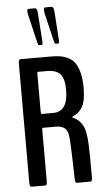

<svg xmlns="http://www.w3.org/2000/svg" viewBox="-63 -1012 578 1053"><g transform="rotate(-5 225.5 -486.0)"><path d="M176.8 -769.5Q175.3 -769.5 174.3 -770Q173.3 -770.5 172.4 -771.7Q171.4 -772.9 170.9 -773.9Q170.4 -774.9 169.7 -777.1Q168.9 -779.3 168.5 -780.5Q168 -781.7 167.5 -784.7Q167 -787.6 166.5 -788.6L130.4 -941.4Q127.9 -951.2 127.9 -958.5Q127.9 -973.1 134.8 -973.1H170.9Q182.6 -973.1 184.6 -946.3L194.8 -802.2Q195.8 -788.6 195.8 -783.2Q195.8 -769.5 189.9 -769.5ZM267.6 -769.5Q261.2 -769.5 257.3 -788.6L221.2 -941.4Q219.2 -953.1 219.2 -958.5Q219.2 -973.1 225.6 -973.1H261.7Q273.9 -973.1 275.9 -946.3L285.6 -802.2Q285.6 -800.8 286.4 -793.5Q287.1 -786.1 287.1 -783.2Q287.1 -769.5 280.8 -769.5ZM68.8 0Q62.5 0 59.6 -4.2Q56.6 -8.3 56.6 -22V-679.7Q56.6 -694.3 59.6 -698.2Q62.5 -702.1 68.8 -702.1H232.9Q263.7 -702.1 285.4 -698.7Q307.1 -695.3 330.1 -684.1Q353 -672.9 366.9 -652.8Q380.9 -632.8 389.9 -598.1Q398.9 -563.5 398.9 -514.6Q398.9 -478 393.6 -450.9Q388.2 -423.8 377.4 -407Q366.7 -390.1 354.2 -380.4Q341.8 -370.6 324.2 -363.8Q322.8 -362.3 322.8 -360.8Q322.8 -359.4 324.2 -358.4Q341.8 -350.1 352.8 -341.3Q363.8 -332.5 375 -315.7Q386.2 -298.8 392.1 -270Q397.9 -241.2 399.4 -199.2Q401.4 -161.1 401.4 -24.4Q401.4 0 392.6 0Q316.9 0.5 314.9 0.5Q307.1 0.5 306.6 -21.5Q306.6 -24.9 303.7 -130.9Q300.8 -236.8 297.4 -252.9Q295.9 -272.9 289.3 -286.4Q282.7 -299.8 272.2 -305.9Q261.7 -312 251.5 -314.2Q241.2 -316.4 228 -316.4H158.2Q152.8 -316.4 152.8 -305.7V-22Q152.8 -8.3 149.9 -4.2Q147 0 140.6 0ZM157.7 -392.6H220.7Q302.2 -392.6 302.2 -511.2Q302.2 -574.2 280 -599.4Q257.8 -624.5 205.6 -624.5H158.2Q152.8 -624.5 152.8 -614.7V-405.8Q152.8 -392.6 157.7 -392.6Z"/></g></svg>

Font: BenchNine
Style: Bold
Weight: 700
Version: Version 1 ; ttfautohint (v0.92.18-e454-dirty) -l 8 -r 50 -G 